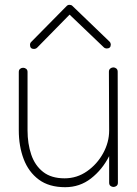

<svg xmlns="http://www.w3.org/2000/svg" viewBox="-20 -778 572 803"><path d="M258.8 -752.9Q263.7 -757.8 270.5 -757.8Q278.3 -757.8 282.7 -753.4L437.5 -604.5Q440.9 -601.6 442.1 -597.7Q443.4 -593.8 443.4 -592.3Q443.4 -575.2 426.3 -575.2Q424.3 -575.2 420.7 -576.2Q417 -577.1 414.1 -580.1L271 -716.8L135.3 -578.6Q132.3 -575.7 128.7 -574.5Q125 -573.2 122.6 -573.2Q105.5 -573.2 105.5 -590.3Q105.5 -597.7 110.4 -602.5ZM473.1 -14.2V-13.7Q473.1 -4.9 467.3 -0.5Q461.4 3.9 454.6 3.9Q447.8 3.9 442.1 -0.5Q436.5 -4.9 436.5 -13.7V-125Q407.7 -68.4 360.6 -31.7Q313.5 4.9 252.4 4.9Q185.1 4.9 142.3 -26.9Q99.6 -58.6 79.1 -112.5Q58.6 -166.5 58.6 -232.9V-477.1Q58.6 -485.8 64.2 -490.2Q69.8 -494.6 76.7 -494.6Q83.5 -494.6 89.4 -490.2Q95.2 -485.8 95.2 -477.1V-232.9Q95.2 -177.2 110.6 -131.6Q126 -85.9 160.2 -59.1Q194.3 -32.2 250 -32.2Q301.8 -32.2 344 -61.8Q386.2 -91.3 411.4 -137.2Q436.5 -183.1 436.5 -231.9L435.5 -478Q435.5 -486.8 441.4 -491.5Q447.3 -496.1 454.1 -496.1Q460.9 -496.1 466.6 -491.5Q472.2 -486.8 472.2 -478Z"/></svg>

Font: Manjari Thin
Style: Regular
Weight: 100
Designer: Santhosh Thottingal <santhosh.thottingal@gmail.com>
Version: Version 2.000